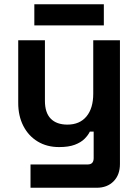

<svg xmlns="http://www.w3.org/2000/svg" viewBox="-20 -686 656 906"><path d="M436 200H124V90H394Q422 90 422 60V-65H404Q396 -48 379 -31Q362 -14 333 -3Q304 8 259 8Q201 8 157.5 -18.5Q114 -45 90 -92Q66 -139 66 -200V-496H192V-210Q192 -154 219.5 -126Q247 -98 298 -98Q356 -98 388 -136.5Q420 -175 420 -244V-496H546V88Q546 139 516 169.5Q486 200 436 200ZM470 -566H142V-666H470Z"/></svg>

Font: Space Grotesk Variable Light
Style: Regular
Weight: 300
Designer: Florian Karsten
Foundry: Florian Karsten
Version: Version 2.000